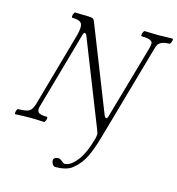

<svg xmlns="http://www.w3.org/2000/svg" viewBox="-134 -779 1045 1132"><g transform="rotate(15 388.5 -213.0)"><path d="M306.2 242.2Q296.4 242.2 289.3 231Q282.2 219.7 282.2 206.1Q282.2 198.2 291.3 192.6Q300.3 187 310.1 187Q322.3 187 335 198.2Q348.1 210 355 210Q380.4 210 406.2 185.5Q432.1 161.1 449.2 130.1Q466.3 99.1 477.1 66.9L491.2 22Q496.1 3.4 496.1 -6.8Q496.1 -17.1 485.8 -41L282.2 -556.2Q279.3 -565.9 269 -565.9Q264.2 -565.9 259.8 -550.8L128.9 -87.9Q118.2 -57.6 128.7 -44.2Q139.2 -30.8 183.1 -30.8Q187 -29.3 186.5 -22Q186 -14.6 181.9 -5.9Q177.7 2.9 173.8 2.9Q130.9 0 85.9 0Q42 0 -1 2.9Q-4.9 1.5 -4.6 -5.9Q-4.4 -13.2 -0.7 -22Q2.9 -30.8 6.8 -30.8Q55.7 -30.8 73.5 -41.5Q91.3 -52.2 102.1 -87.9L231 -544.9Q244.6 -598.6 232.4 -616.2Q220.2 -633.8 175.8 -633.8Q171.9 -635.3 172.4 -642.8Q172.9 -650.4 177 -659.2Q181.2 -668 185.1 -668Q198.2 -668 225.1 -667Q252 -666 265.1 -666Q284.7 -666 293 -661.4Q301.3 -656.7 305.2 -645L508.8 -128.9Q515.1 -113.8 522.9 -113.8Q529.3 -113.8 533.2 -128.9L661.1 -576.2Q666.5 -595.2 666.3 -607.9Q666 -620.6 650.4 -627.2Q634.8 -633.8 599.1 -633.8Q595.2 -635.3 595.9 -642.8Q596.7 -650.4 600.8 -659.2Q605 -668 608.9 -668Q664.6 -666 693.8 -666Q721.2 -666 778.8 -668Q782.7 -666.5 782 -658.9Q781.2 -651.4 777.1 -642.6Q772.9 -633.8 769 -633.8Q740.2 -633.8 723.9 -626.7Q707.5 -619.6 700.9 -608.6Q694.3 -597.7 689 -576.2L526.9 -5.9Q504.4 74.7 480.2 125.5Q456.1 176.3 414.1 210.9Q379.9 242.2 306.2 242.2Z"/></g></svg>

Font: Junicode SmCond Light
Style: Italic
Weight: 300
Width: 4
Italic angle: -11°
Designer: Peter S. Baker
Version: Version 2.206